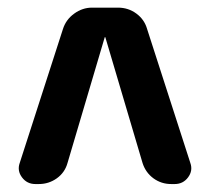

<svg xmlns="http://www.w3.org/2000/svg" viewBox="-20 -750 540 490"><path d="M355.5 -675.8 465.8 -334Q472.7 -314.5 460 -297.4Q447.3 -280.3 425.8 -280.3H417Q391.6 -280.3 371.6 -294.9Q351.6 -309.6 343.8 -334L249 -654.3Q249 -655.3 248 -655.3Q247.1 -655.3 247.1 -654.3L152.3 -334Q145.5 -309.6 125 -294.9Q104.5 -280.3 79.1 -280.3H70.3Q48.8 -280.3 36.1 -297.4Q23.4 -314.5 30.3 -334L140.6 -675.8Q148.4 -700.2 169.4 -715.3Q190.4 -730.5 214.8 -730.5H281.2Q307.6 -730.5 328.1 -715.3Q348.6 -700.2 355.5 -675.8Z"/></svg>

Font: Rounded Mgen+ 1m bold
Style: Bold
Weight: 700
Designer: [Source Han Sans]
Ryoko NISHIZUKA  (kana & ideographs); Paul D. Hunt (Latin, Greek & Cyrillic); Wenlong ZHANG  (bopomofo
Version: Version 1.059.20150602